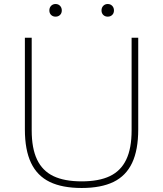

<svg xmlns="http://www.w3.org/2000/svg" viewBox="-20 -928 813 957"><path d="M104 -283V-740H138V-278Q138 -188.5 164.8 -132.5Q191.5 -76.5 246.2 -50.2Q301 -24 387 -24Q473 -24 527.8 -50.2Q582.5 -76.5 609.2 -132.5Q636 -188.5 636 -278V-740H669V-283Q669 -180.5 638.5 -116Q608 -51.5 545.8 -21.2Q483.5 9 387 9Q290.5 9 228 -21.2Q165.5 -51.5 134.8 -116Q104 -180.5 104 -283ZM226 -876Q226 -890 234.8 -899Q243.5 -908 257 -908Q270.5 -908 279.2 -899Q288 -890 288 -876Q288 -862 279.2 -853.5Q270.5 -845 257 -845Q243.5 -845 234.8 -853.5Q226 -862 226 -876ZM486 -876Q486 -890 494.8 -899Q503.5 -908 517 -908Q530.5 -908 539.2 -899Q548 -890 548 -876Q548 -862 539.2 -853.5Q530.5 -845 517 -845Q503.5 -845 494.8 -853.5Q486 -862 486 -876Z"/></svg>

Font: Encode Sans Expanded Thin
Style: Regular
Weight: 250
Width: 7
Designer: Multiple Designers
Foundry: Impallari Type
Version: Version 2.000